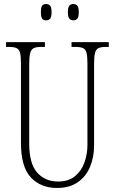

<svg xmlns="http://www.w3.org/2000/svg" viewBox="-20 -923 571 953"><path d="M263 10Q182 10 133 -42.5Q84 -95 84 -214V-608Q84 -644 79.5 -661Q75 -678 62.5 -684Q50 -690 26 -690H10V-714H203V-690H183Q160 -690 147.5 -684Q135 -678 130 -660Q125 -642 125 -605V-210Q125 -111 164.5 -66.5Q204 -22 268 -22Q321 -22 353 -49Q385 -76 399.5 -117.5Q414 -159 414 -203V-607Q414 -643 409.5 -660.5Q405 -678 392.5 -684Q380 -690 356 -690H335V-714H520V-690H504Q481 -690 468.5 -684Q456 -678 451.5 -660Q447 -642 447 -606V-201Q447 -143 427 -95Q407 -47 366 -18.5Q325 10 263 10ZM344 -822Q331 -822 324 -830.5Q317 -839 317 -862Q317 -886 324 -894.5Q331 -903 344 -903Q357 -903 364 -894.5Q371 -886 371 -862Q371 -839 364 -830.5Q357 -822 344 -822ZM209 -822Q195 -822 189 -830.5Q183 -839 183 -862Q183 -886 189 -894.5Q195 -903 209 -903Q222 -903 229 -894.5Q236 -886 236 -862Q236 -839 229 -830.5Q222 -822 209 -822Z"/></svg>

Font: Noto Serif Hebrew ExtraCondensed ExtraLight
Style: Regular
Weight: 200
Width: 2
Designer: Monotype Design Team
Foundry: Monotype Imaging Inc.
Version: Version 2.004; ttfautohint (v1.8.4.7-5d5b)